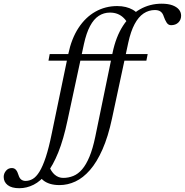

<svg xmlns="http://www.w3.org/2000/svg" viewBox="-198 -740 977 1014"><path d="M582 -454.5 575 -419.5H58L64.5 -454.5ZM162.5 -454.5Q179.5 -536 216.5 -592.5Q253.5 -649 306 -678.5Q358.5 -708 421 -708Q445.5 -708 466 -703Q486.5 -698 503.2 -688.5Q520 -679 531.5 -665L482 -608Q470.5 -630 456 -644.5Q441.5 -659 423.5 -666.2Q405.5 -673.5 382.5 -673.5Q350 -673.5 323.5 -656.2Q297 -639 277.5 -602.2Q258 -565.5 245.5 -508.5L158.5 -104Q137.5 -4 109.8 64.8Q82 133.5 49.2 175.2Q16.5 217 -20.2 235.5Q-57 254 -96 254Q-136.5 254 -157.5 237.5Q-178.5 221 -178.5 194.5Q-178.5 176.5 -166.5 162Q-154.5 147.5 -135.5 147.5Q-122 147.5 -113.8 157Q-105.5 166.5 -100.5 184Q-95 202 -85.2 208.8Q-75.5 215.5 -63 215.5Q-43 215.5 -24.8 204.8Q-6.5 194 10.5 166.5Q27.5 139 43.8 90Q60 41 75.5 -35.5ZM396.5 -461Q414 -545.5 451.2 -603.2Q488.5 -661 541 -690.8Q593.5 -720.5 655.5 -720.5Q690 -720.5 712.8 -712Q735.5 -703.5 747 -689.5Q758.5 -675.5 758.5 -657Q758.5 -635.5 744 -621.2Q729.5 -607 705.5 -607Q690.5 -607 681.8 -621Q673 -635 667 -652.5Q661.5 -670.5 650.2 -678.8Q639 -687 620 -687Q587.5 -687 560.2 -668.8Q533 -650.5 512.8 -612.5Q492.5 -574.5 479.5 -515L393.5 -114Q373 -18 343.2 49.2Q313.5 116.5 277.2 158Q241 199.5 200.2 218.5Q159.5 237.5 116.5 237.5Q88 237.5 66.2 230.8Q44.5 224 30.2 212.2Q16 200.5 9 186L60 134Q71.5 166 91.2 182.8Q111 199.5 136 199.5Q164 199.5 189.2 189.2Q214.5 179 235.8 154.2Q257 129.5 274.5 87.5Q292 45.5 305 -17Z"/></svg>

Font: Newsreader 36pt
Style: Italic
Weight: 400
Italic angle: -17°
Designer: Hugues Gentile
Foundry: Production Type
Version: Version 1.003